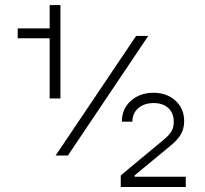

<svg xmlns="http://www.w3.org/2000/svg" viewBox="-20 -711 808 757"><path d="M456.1 26.4V-19.5L628.9 -163.1Q648.9 -180.2 657 -194.8Q665 -209.5 665 -231.4Q665 -265.6 643.3 -285.2Q621.6 -304.7 585.9 -304.7Q548.8 -304.7 525.4 -284.7Q502 -264.6 502 -231.4H460.4Q460.4 -281.7 495.8 -313.5Q531.2 -345.2 585.4 -345.2Q637.7 -345.2 671.9 -314Q706.1 -282.7 706.1 -233.4Q706.1 -203.6 693.1 -181.4Q680.2 -159.2 651.4 -135.7L510.7 -19.5V-14.2H712.4V26.4ZM49.8 -560.1V-599.1H175.8V-690.9H218.3V-322.8H175.8V-560.1ZM247.6 -97.7H199.2L516.6 -569.3H564.5Z"/></svg>

Font: Estedad-FD Light
Style: Regular
Weight: 300
Designer: Amin Abedi
Version: Version 7.3